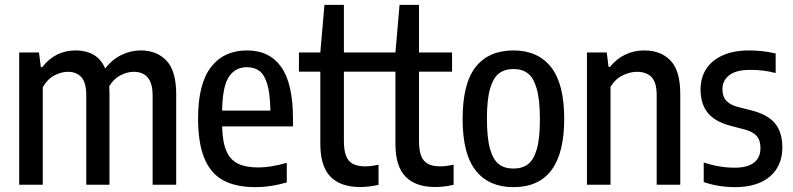

<svg xmlns="http://www.w3.org/2000/svg" viewBox="-20 -760 3262 790"><path d="M705 -372V0H608V-367.5Q608 -464.5 530 -464.5Q504 -464.5 476.2 -450.5Q448.5 -436.5 429.5 -405.5Q430.5 -386.5 430.5 -376.5V0H335V-367.5Q335 -420 315 -442.2Q295 -464.5 259 -464.5Q231 -464.5 202.2 -448.8Q173.5 -433 156 -400.5V0H59V-544H140.5L148 -483.5H153.5Q207 -552.5 292 -552.5Q333.5 -552.5 364.8 -534.8Q396 -517 413 -478Q442 -516 480.2 -534.2Q518.5 -552.5 559 -552.5Q625.5 -552.5 665.2 -510.2Q705 -468 705 -372Z M1185.5 -240H894Q895.5 -176 911.2 -139.2Q927 -102.5 959 -86.8Q991 -71 1043 -71Q1094 -71 1160 -90V-9.5Q1094.5 10 1032 10Q950 10 898.2 -18.2Q846.5 -46.5 820.8 -108.8Q795 -171 795 -273Q795 -415 848 -483.8Q901 -552.5 996.5 -552.5Q1089 -552.5 1137.2 -484.2Q1185.5 -416 1185.5 -271ZM894 -305H1092.5Q1091.5 -373.5 1080 -412.8Q1068.5 -452 1047.8 -467.8Q1027 -483.5 996 -483.5Q948 -483.5 921.8 -444Q895.5 -404.5 894 -305Z M1537.5 -82V0.5Q1498 9.5 1461.5 9.5Q1381.5 9.5 1339.8 -33Q1298 -75.5 1298 -168.5V-465H1210V-544H1298L1315 -740H1395V-544H1531V-465H1395V-180.5Q1395 -141 1404.2 -118Q1413.5 -95 1432.8 -85.2Q1452 -75.5 1483.5 -75.5Q1505 -75.5 1537.5 -82Z M1846.5 -82V0.5Q1807 9.5 1770.5 9.5Q1690.5 9.5 1648.8 -33Q1607 -75.5 1607 -168.5V-465H1519V-544H1607L1624 -740H1704V-544H1840V-465H1704V-180.5Q1704 -141 1713.2 -118Q1722.5 -95 1741.8 -85.2Q1761 -75.5 1792.5 -75.5Q1814 -75.5 1846.5 -82Z M1883.5 -270.5Q1883.5 -416.5 1937.2 -484.5Q1991 -552.5 2092.5 -552.5Q2193 -552.5 2247.2 -484Q2301.5 -415.5 2301.5 -271Q2301.5 10 2092.5 10Q1992 10 1937.8 -57.8Q1883.5 -125.5 1883.5 -270.5ZM2201.5 -269Q2201.5 -349 2188.5 -394.5Q2175.5 -440 2152 -458Q2128.5 -476 2092.5 -476Q2057 -476 2033.2 -458Q2009.5 -440 1996.5 -395.2Q1983.5 -350.5 1983.5 -272.5Q1983.5 -192.5 1996.2 -147.5Q2009 -102.5 2032.5 -84.5Q2056 -66.5 2092.5 -66.5Q2128.5 -66.5 2152.2 -84.2Q2176 -102 2188.8 -146.5Q2201.5 -191 2201.5 -269Z M2395 -544H2476.5L2484 -484.5H2489.5Q2516 -517.5 2552 -535Q2588 -552.5 2631 -552.5Q2699.5 -552.5 2739.2 -510.5Q2779 -468.5 2779 -374.5V0H2682V-368Q2682 -420.5 2661 -442.5Q2640 -464.5 2601 -464.5Q2571 -464.5 2540.8 -449.2Q2510.5 -434 2492 -402.5V0H2395Z M2875.5 -11V-91.5Q2940 -70 3003 -70Q3055.5 -70 3082.2 -90.8Q3109 -111.5 3109 -150.5Q3109 -183 3093.5 -200.5Q3078 -218 3045 -227L2985.5 -242.5Q2921.5 -259.5 2892 -296Q2862.5 -332.5 2862.5 -392.5Q2862.5 -440 2885.5 -476Q2908.5 -512 2953.5 -532.2Q2998.5 -552.5 3062 -552.5Q3117.5 -552.5 3171.5 -540V-459.5Q3144.5 -466.5 3119.8 -469.5Q3095 -472.5 3066.5 -472.5Q3008.5 -472.5 2980.5 -450.5Q2952.5 -428.5 2952.5 -393Q2952.5 -363.5 2967.8 -346.2Q2983 -329 3015.5 -320L3075 -305Q3141 -287.5 3170 -251Q3199 -214.5 3199 -153.5Q3199 -103 3175.8 -66Q3152.5 -29 3108.8 -9.5Q3065 10 3005 10Q2935.5 10 2875.5 -11Z"/></svg>

Font: Encode Sans Condensed Medium
Style: Regular
Weight: 500
Width: 3
Designer: Multiple Designers
Foundry: Impallari Type
Version: Version 2.000